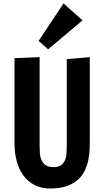

<svg xmlns="http://www.w3.org/2000/svg" viewBox="-20 -1083 608 1119"><path d="M64.5 -744.1 210.9 -750V-235.4Q210.9 -212.9 212.4 -190.4Q213.9 -168 221.9 -149.9Q230 -131.8 246.3 -120.4Q262.7 -108.9 293 -108.9Q321.3 -108.9 336.7 -120.6Q352.1 -132.3 359.4 -150.9Q366.7 -169.4 367.9 -192.1Q369.1 -214.8 369.1 -236.8V-738.3L503.4 -750V-264.2Q503.4 -242.7 502.4 -213.6Q501.5 -184.6 495.4 -153.6Q489.3 -122.6 475.6 -92Q461.9 -61.5 436.3 -37.6Q410.6 -13.7 370.8 1Q331.1 15.6 272.9 15.6Q218.8 15.6 179.4 -5.6Q140.1 -26.9 114.5 -62.7Q88.9 -98.6 76.7 -146.5Q64.5 -194.3 64.5 -247.1ZM205.1 -844.7 350.1 -1063 460.9 -964.4 260.3 -795.4Z"/></svg>

Font: Francois One
Style: Regular
Weight: 400
Designer: Vernon Adams
Foundry: vernon adams
Version: Version 1.000